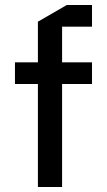

<svg xmlns="http://www.w3.org/2000/svg" viewBox="-20 -750 429 770"><path d="M40 -413V-500H132V-663L248 -730H349V-643H229V-500H349V-413H229V0H132V-413Z"/></svg>

Font: Quantico
Style: Regular
Weight: 400
Designer: Matt Desmond
Foundry: MADtype
Version: Version 2.002